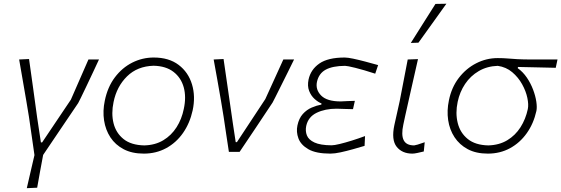

<svg xmlns="http://www.w3.org/2000/svg" viewBox="-20 -813 3005 1028"><path d="M123.5 194.5Q133.5 150 143.5 107.8Q153.5 65.5 164.5 17.5Q157.5 -31.5 149.8 -85Q142 -138.5 135 -187.5L120.5 -275Q111 -329.5 101.5 -385Q92 -440.5 82.5 -494.5L135.5 -497Q145.5 -427 157.2 -342.2Q169 -257.5 179 -183L199 -50.5H205.5Q244.5 -109 282.8 -165.5Q321 -222 359.5 -279.5Q405.5 -385.5 453.5 -494.5H510Q496.5 -465.5 478.5 -427Q460.5 -388.5 442.8 -351.5Q425 -314.5 412.8 -289.2Q400.5 -264 398.5 -261Q351.5 -192 305 -122.8Q258.5 -53.5 211 16.5Q202 64 194.5 105.2Q187 146.5 179 192Z M750 9.5Q687 9.5 642.2 -14Q597.5 -37.5 571.2 -77.5Q545 -117.5 537.2 -168.2Q529.5 -219 541 -273.5Q556 -347 595 -398.8Q634 -450.5 688.2 -477.8Q742.5 -505 803 -505Q884.5 -505 936.5 -465.5Q988.5 -426 1008 -361.2Q1027.5 -296.5 1011.5 -222Q996.5 -153.5 960 -101.2Q923.5 -49 869.8 -19.8Q816 9.5 750 9.5ZM752.5 -34.5Q811 -36 854.2 -62Q897.5 -88 925.2 -131.5Q953 -175 964 -229.5Q978 -293.5 963.8 -345.2Q949.5 -397 909 -428.2Q868.5 -459.5 802.5 -461Q715.5 -458.5 660.2 -404.2Q605 -350 588 -266.5Q575 -205 588 -153Q601 -101 641.5 -68.5Q682 -36 752.5 -34.5Z M1205.5 0Q1198.5 -45 1191.2 -94.2Q1184 -143.5 1177.5 -186.5L1163 -275Q1153.5 -329.5 1143.8 -384.8Q1134 -440 1124 -494.5L1177 -497Q1188 -422.5 1201.2 -329.8Q1214.5 -237 1227 -151L1242 -52H1248.5L1400.5 -282.5Q1424 -334 1448.5 -387.8Q1473 -441.5 1497 -494.5H1554.5Q1540.5 -466 1521.8 -428Q1503 -390 1484.8 -353.8Q1466.5 -317.5 1454 -292.2Q1441.5 -267 1439.5 -264Q1395.5 -198 1351.8 -132.2Q1308 -66.5 1263 0Z M1749 9.5Q1672 9.5 1631.2 -14Q1590.5 -37.5 1577.8 -72.2Q1565 -107 1572.5 -141.5Q1580.5 -179.5 1601.2 -202.5Q1622 -225.5 1648.8 -237Q1675.5 -248.5 1700.5 -253L1701.5 -259Q1683.5 -266 1664.5 -283Q1645.5 -300 1635.2 -326.2Q1625 -352.5 1632 -387Q1643.5 -440.5 1689.8 -472.8Q1736 -505 1825.5 -505Q1841.5 -505 1871.2 -498.8Q1901 -492.5 1936.2 -483.2Q1971.5 -474 2004.5 -464.5L1989 -418.5Q1926 -439 1882.5 -449.8Q1839 -460.5 1827.5 -460.5Q1761 -460 1724 -440Q1687 -420 1677 -374.5Q1668.5 -333 1699.5 -301.5Q1730.5 -270 1804 -270Q1822 -271 1841.8 -271.8Q1861.5 -272.5 1880 -273L1870 -228.5Q1849.5 -229 1830.8 -229.5Q1812 -230 1782 -231Q1720.5 -231 1675.2 -209Q1630 -187 1619.5 -138.5Q1614 -111.5 1623.2 -88Q1632.5 -64.5 1663.8 -50Q1695 -35.5 1755 -35Q1769.5 -35 1798.5 -42Q1827.5 -49 1863.5 -60.2Q1899.5 -71.5 1934.5 -84.5L1932 -32Q1903.5 -23.5 1869.8 -14Q1836 -4.5 1804 2.5Q1772 9.5 1749 9.5Z M2188 9.5Q2133 9.5 2103.8 -27.2Q2074.5 -64 2091.5 -143.5Q2100 -183.5 2106.8 -212Q2113.5 -240.5 2120 -271.5Q2132 -334 2142.2 -386.5Q2152.5 -439 2163 -494.5L2218 -496.5Q2197 -404.5 2179.5 -326.5Q2162 -248.5 2150 -195L2139.5 -146Q2127.5 -91 2141.2 -62.8Q2155 -34.5 2197.5 -34.5Q2201 -34.5 2216 -38.8Q2231 -43 2254 -51.5L2249 -2Q2232 2 2215.2 5.8Q2198.5 9.5 2188 9.5ZM2179.5 -583Q2213 -636.5 2246 -688.5Q2279 -740.5 2311.5 -792L2370 -793Q2333.5 -742 2295.5 -689Q2257.5 -636 2220.5 -584.5Z M2592 9.5Q2529 9.5 2484.5 -14.2Q2440 -38 2413.5 -78.5Q2387 -119 2379.5 -170Q2372 -221 2383.5 -275.5Q2397.5 -345 2436.5 -395.8Q2475.5 -446.5 2529.8 -474.2Q2584 -502 2645 -502Q2674 -502 2697 -500Q2720 -498 2750.5 -496.2Q2781 -494.5 2833.5 -494.5H2965L2955.5 -450Q2909 -451 2859.2 -452.2Q2809.5 -453.5 2753.5 -454.5L2752 -448Q2780 -428 2800.8 -397.5Q2821.5 -367 2834.2 -333.2Q2847 -299.5 2851.5 -269Q2856 -238.5 2852 -219Q2837 -151.5 2800.5 -100Q2764 -48.5 2710.8 -19.5Q2657.5 9.5 2592 9.5ZM2594.5 -34.5Q2652.5 -36 2695.8 -62Q2739 -88 2766.8 -131.5Q2794.5 -175 2806 -229Q2811 -253 2803.5 -289Q2796 -325 2775.5 -362Q2755 -399 2722.5 -426.5Q2690 -454 2645 -460.5Q2588 -458.5 2543.5 -432.5Q2499 -406.5 2470.2 -363.5Q2441.5 -320.5 2430.5 -268Q2417.5 -207 2430.8 -154.2Q2444 -101.5 2484.5 -68.8Q2525 -36 2594.5 -34.5Z"/></svg>

Font: Commissioner Loud ExtraLight
Style: Italic
Weight: 200
Italic angle: -12°
Designer: Kostas Bartsokas
Foundry: Kostas Bartsokas
Version: Version 1.000; ttfautohint (v1.8.3)